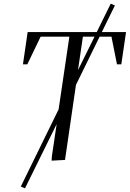

<svg xmlns="http://www.w3.org/2000/svg" viewBox="-20 -878 712 1054"><path d="M94.2 146 301.8 -277.8 360.8 -676.8H203.1L129.9 -524.9H106L131.8 -702.1H511.2L587.9 -857.9L610.8 -848.1L539.1 -702.1H671.9L646 -524.9H622.1L591.8 -676.8H526.9L397 -412.1L336.9 0L263.2 3.9L265.1 -22L291 -196.8L117.2 155.8ZM408.2 -493.2 499 -676.8H435.1Z"/></svg>

Font: Dihjauti
Style: Italic
Weight: 400
Italic angle: -9°
Designer: T. Christopher White
Version: Version 3.0.0